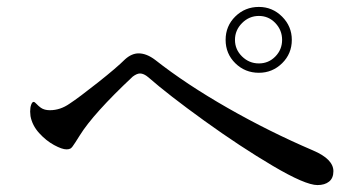

<svg xmlns="http://www.w3.org/2000/svg" viewBox="-20 -660 1040 554"><path d="M631 -545Q631 -585 659 -612.5Q687 -640 727 -640Q766 -640 794 -612Q822 -584 822 -545Q822 -505 794 -477.5Q766 -450 727 -450Q687 -450 659 -477.5Q631 -505 631 -545ZM794 -545Q794 -573 774.5 -593.5Q755 -614 727 -614Q699 -614 678.5 -593.5Q658 -573 658 -545Q658 -517 678.5 -497Q699 -477 727 -477Q755 -477 774.5 -497Q794 -517 794 -545ZM408 -437Q395 -448 384 -448Q375 -448 363 -439Q249 -332 210 -269Q206 -263 197 -248.5Q188 -234 183.5 -231.5Q179 -229 172 -229Q159 -229 136 -241.5Q113 -254 93 -276Q73 -298 68 -325L67 -338Q67 -350 70 -358Q73 -366 77 -366Q80 -366 85.5 -360Q91 -354 98 -349Q108 -342 124 -342Q154 -342 181 -361Q207 -378 262 -421.5Q317 -465 341 -489Q360 -506 380 -506Q403 -506 428 -487Q517 -417 637 -348.5Q757 -280 883 -226Q942 -201 942 -166Q942 -146 929.5 -136Q917 -126 896 -126Q861 -126 767 -181.5Q673 -237 569 -312Q465 -387 408 -437Z"/></svg>

Font: Shippori Mincho B1 Medium
Style: Regular
Weight: 500
Designer: FONTDASU
Foundry: FONTDASU / Google Inc. / but / Adobe
Version: Version 3.110; ttfautohint (v1.8.3)